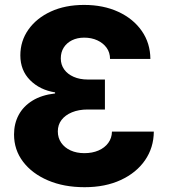

<svg xmlns="http://www.w3.org/2000/svg" viewBox="-20 -758 692 788"><path d="M327.1 10.3Q242.2 10.3 177 -17.6Q111.8 -45.4 74.7 -94.2Q37.6 -143.1 37.6 -206.1Q37.6 -250.5 56.6 -286.1Q75.7 -321.8 113.3 -345Q150.9 -368.2 206.1 -374.5V-378.9Q143.6 -388.7 103.5 -429Q63.5 -469.2 63.5 -530.8Q63.5 -589.8 96.7 -636.7Q129.9 -683.6 188.7 -710.7Q247.6 -737.8 325.2 -737.8Q404.3 -737.8 465.6 -709.5Q526.9 -681.2 561.8 -631.1Q596.7 -581.1 597.2 -516.1H431.6Q431.6 -542.5 417.5 -562Q403.3 -581.5 379.4 -592.5Q355.5 -603.5 325.7 -603.5Q297.4 -603.5 275.6 -592.8Q253.9 -582 241.7 -563Q229.5 -543.9 229.5 -518.1Q229.5 -492.7 243.4 -473.1Q257.3 -453.6 282.5 -442.6Q307.6 -431.6 340.3 -431.6H410.6V-308.6H340.3Q303.2 -308.6 275.4 -297.1Q247.6 -285.6 232.4 -265.6Q217.3 -245.6 217.3 -218.8Q217.3 -192.4 231.2 -172.1Q245.1 -151.9 269.8 -140.6Q294.4 -129.4 326.2 -129.4Q358.9 -129.4 384.3 -140.4Q409.7 -151.4 424.3 -171.4Q439 -191.4 439.5 -217.8H611.3Q610.8 -151.9 575.2 -100.3Q539.6 -48.8 475.8 -19.3Q412.1 10.3 327.1 10.3Z"/></svg>

Font: Inter 17pt ExtraBold
Style: Regular
Weight: 800
Version: Version 4.001;git-66647c0bb